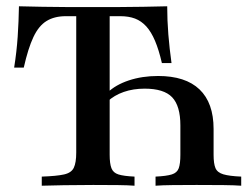

<svg xmlns="http://www.w3.org/2000/svg" viewBox="-20 -591 797 611"><path d="M112.9 0V-29Q160.5 -30.6 183.9 -35.9Q207.3 -41.1 214.9 -57.3Q222.6 -73.4 222.6 -105.6V-539.5H189.5Q153.2 -539.5 128.2 -524.2Q103.2 -508.9 86.3 -473Q69.4 -437.1 55.6 -375.8H25Q33.1 -426.6 36.3 -474.6Q39.5 -522.6 40.3 -571Q74.2 -570.2 115.3 -569.4Q156.5 -568.5 198.4 -568.5Q240.3 -568.5 276.6 -568.5Q310.5 -568.5 352 -568.5Q393.5 -568.5 435.5 -569.4Q477.4 -570.2 512.1 -571Q512.1 -526.6 515.7 -481.5Q519.4 -436.3 525.8 -390.3H495.2Q485.5 -432.3 473.4 -460.9Q461.3 -489.5 445.6 -506.9Q429.8 -524.2 409.7 -531.9Q389.5 -539.5 362.9 -539.5H329V-98.4Q329 -70.2 334.7 -55.6Q340.3 -41.1 356.9 -35.9Q373.4 -30.6 408.1 -29V0Q388.7 -1.6 354.8 -2Q321 -2.4 276.6 -2.4Q225.8 -2.4 182.7 -1.6Q139.5 -0.8 112.9 0ZM475 0V-29Q509.7 -30.6 526.6 -35.9Q543.5 -41.1 548.8 -55.6Q554 -70.2 554 -98.4V-191.9Q554 -254 527.8 -281.5Q501.6 -308.9 440.3 -308.9Q404 -308.9 373.8 -298.4Q343.5 -287.9 321.8 -267.7V-296Q347.6 -321 389.9 -335.1Q432.3 -349.2 483.1 -349.2Q570.2 -349.2 614.9 -306.5Q659.7 -263.7 659.7 -180.6V-98.4Q659.7 -70.2 665.7 -56Q671.8 -41.9 690.7 -36.3Q709.7 -30.6 747.6 -29V0Q727.4 -1.6 690.7 -2Q654 -2.4 605.6 -2.4Q563.7 -2.4 529.4 -2Q495.2 -1.6 475 0Z"/></svg>

Font: Playfair SemiBold
Style: Regular
Weight: 600
Designer: Claus Eggers Sørensen
Foundry: Claus Eggers Sørensen
Version: Version 2.001;gftools[0.9.30]